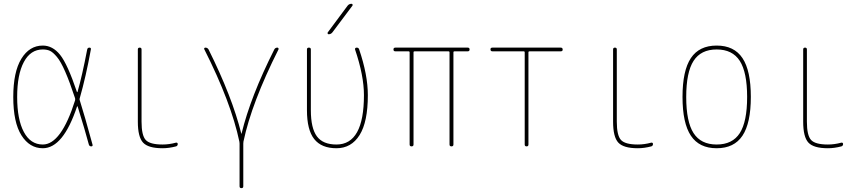

<svg xmlns="http://www.w3.org/2000/svg" viewBox="-20 -770 4540 1010"><path d="M205.1 -509.8Q140.6 -509.8 105.5 -443.8Q70.3 -377.9 70.3 -259.8Q70.3 -141.6 105.5 -75.7Q140.6 -9.8 205.1 -9.8Q301.8 -9.8 375 -242.2Q376 -248 375 -252.9Q346.7 -338.9 323.2 -392.6Q299.8 -446.3 279.3 -470.7Q258.8 -495.1 243.2 -502.4Q227.5 -509.8 205.1 -509.8ZM205.1 9.8Q135.7 9.8 92.8 -58.1Q49.8 -126 49.8 -259.8Q49.8 -391.6 92.3 -460.9Q134.8 -530.3 205.1 -530.3Q256.8 -530.3 295.9 -481.9Q335 -433.6 384.8 -286.1Q384.8 -285.2 386.2 -285.2Q387.7 -285.2 387.7 -286.1Q412.1 -371.1 438.5 -508.8Q440.4 -519.5 450.2 -519.5Q460 -519.5 458 -509.8Q431.6 -365.2 399.4 -252.9Q397.5 -248 399.4 -243.2Q424.8 -163.1 466.8 -8.8Q468.8 0 460 0Q450.2 0 447.3 -9.8Q428.7 -80.1 388.7 -209Q387.7 -210.9 385.7 -210.9Q312.5 9.8 205.1 9.8Z M835 9.8Q759.8 9.8 732.4 -20Q705.1 -49.8 705.1 -129.9V-509.8Q705.1 -519.5 714.8 -519.5Q724.6 -519.5 724.6 -509.8V-129.9Q724.6 -57.6 746.6 -33.7Q768.6 -9.8 835 -9.8Q870.1 -9.8 905.3 -19.5Q909.2 -20.5 912.1 -18.6Q915 -16.6 915 -12.7Q915 -2.9 906.2 0Q869.1 9.8 835 9.8Z M1239.3 -24.4Q1196.3 -230.5 1054.7 -510.7Q1052.7 -513.7 1054.7 -516.6Q1056.6 -519.5 1060.5 -519.5Q1071.3 -519.5 1077.1 -509.8Q1201.2 -260.7 1249 -68.4Q1249 -66.4 1250 -66.4Q1251 -66.4 1251 -68.4Q1297.9 -261.7 1422.9 -509.8Q1427.7 -519.5 1439.5 -519.5Q1442.4 -519.5 1444.3 -516.6Q1446.3 -513.7 1445.3 -510.7Q1303.7 -229.5 1260.7 -25.4Q1259.8 -22.5 1259.8 -14.6V210Q1259.8 219.7 1250 219.7Q1240.2 219.7 1240.2 210V-14.6Q1240.2 -21.5 1239.3 -24.4Z M1750 9.8Q1670.9 9.8 1632.8 -38.6Q1594.7 -86.9 1594.7 -190.4V-509.8Q1594.7 -519.5 1605 -519.5Q1615.2 -519.5 1615.2 -509.8V-190.4Q1615.2 -95.7 1647 -52.7Q1678.7 -9.8 1750 -9.8Q1894.5 -9.8 1894.5 -269.5Q1894.5 -372.1 1847.7 -509.8Q1846.7 -513.7 1849.1 -516.6Q1851.6 -519.5 1856.4 -519.5Q1866.2 -519.5 1869.1 -510.7Q1915 -376 1915 -269.5Q1915 -128.9 1871.6 -59.6Q1828.1 9.8 1750 9.8ZM1709 -589.8Q1705.1 -589.8 1703.6 -593.3Q1702.1 -596.7 1704.1 -599.6L1808.6 -740.2Q1816.4 -750 1829.1 -750Q1833 -750 1834.5 -746.6Q1835.9 -743.2 1834 -740.2L1728.5 -599.6Q1720.7 -589.8 1709 -589.8Z M2059.6 -500Q2049.8 -500 2049.8 -509.8Q2049.8 -519.5 2059.6 -519.5H2440.4Q2450.2 -519.5 2450.2 -509.8Q2450.2 -500 2440.4 -500H2370.1Q2365.2 -500 2365.2 -495.1V-9.8Q2365.2 0 2355 0Q2344.7 0 2344.7 -9.8V-495.1Q2344.7 -500 2339.8 -500H2160.2Q2155.3 -500 2155.3 -495.1V-9.8Q2155.3 0 2145 0Q2134.8 0 2134.8 -9.8V-495.1Q2134.8 -500 2129.9 -500Z M2570.3 -500Q2560.5 -500 2560.1 -509.8Q2559.6 -519.5 2570.3 -519.5H2929.7Q2939.5 -519.5 2939.9 -509.8Q2940.4 -500 2929.7 -500H2764.6Q2759.8 -500 2759.8 -495.1V-9.8Q2759.8 0 2750 0Q2740.2 0 2740.2 -9.8V-495.1Q2740.2 -500 2735.4 -500Z M3335 9.8Q3259.8 9.8 3232.4 -20Q3205.1 -49.8 3205.1 -129.9V-509.8Q3205.1 -519.5 3214.8 -519.5Q3224.6 -519.5 3224.6 -509.8V-129.9Q3224.6 -57.6 3246.6 -33.7Q3268.6 -9.8 3335 -9.8Q3370.1 -9.8 3405.3 -19.5Q3409.2 -20.5 3412.1 -18.6Q3415 -16.6 3415 -12.7Q3415 -2.9 3406.2 0Q3369.1 9.8 3335 9.8Z M3871.6 -449.7Q3833 -509.8 3750 -509.8Q3667 -509.8 3628.4 -449.7Q3589.8 -389.6 3589.8 -259.8Q3589.8 -129.9 3628.4 -69.8Q3667 -9.8 3750 -9.8Q3833 -9.8 3871.6 -69.8Q3910.2 -129.9 3910.2 -259.8Q3910.2 -389.6 3871.6 -449.7ZM3885.7 -56.2Q3841.8 9.8 3750 9.8Q3658.2 9.8 3614.3 -56.2Q3570.3 -122.1 3570.3 -260.3Q3570.3 -398.4 3614.3 -464.4Q3658.2 -530.3 3750 -530.3Q3841.8 -530.3 3885.7 -464.4Q3929.7 -398.4 3929.7 -260.3Q3929.7 -122.1 3885.7 -56.2Z M4335 9.8Q4259.8 9.8 4232.4 -20Q4205.1 -49.8 4205.1 -129.9V-509.8Q4205.1 -519.5 4214.8 -519.5Q4224.6 -519.5 4224.6 -509.8V-129.9Q4224.6 -57.6 4246.6 -33.7Q4268.6 -9.8 4335 -9.8Q4370.1 -9.8 4405.3 -19.5Q4409.2 -20.5 4412.1 -18.6Q4415 -16.6 4415 -12.7Q4415 -2.9 4406.2 0Q4369.1 9.8 4335 9.8Z"/></svg>

Font: Rounded Mgen+ 1m thin
Style: Regular
Weight: 100
Designer: [Source Han Sans]
Ryoko NISHIZUKA  (kana & ideographs); Paul D. Hunt (Latin, Greek & Cyrillic); Wenlong ZHANG  (bopomofo
Version: Version 1.059.20150602